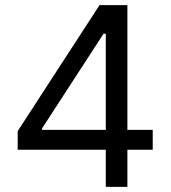

<svg xmlns="http://www.w3.org/2000/svg" viewBox="-20 -727 664 747"><path d="M48.8 -216.8 367.2 -707H419.9V-595.7H382.8L143.6 -227.5V-221.7H574.2V-144.5H48.8ZM391.6 -166V-200.2V-707H475.6V0H391.6Z"/></svg>

Font: Pretendard JP Variable
Style: Regular
Weight: 400
Designer: Base glyphs from Inter by Rasmus Andersson; Hangul glyphs from Noto Sans CJK(Source Han Sans) by Jang Soo-young and Kang
Foundry: Kil Hyung-jin
Version: Version 1.307;Glyphs 3.2 (3192)